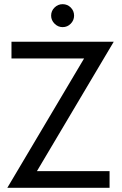

<svg xmlns="http://www.w3.org/2000/svg" viewBox="-20 -900 585 920"><path d="M35 -620H383L15 0H505V-80H157L525 -700H35ZM225 -825Q225 -803 241.5 -786.5Q258 -770 280 -770Q303 -770 319 -786.5Q335 -803 335 -825Q335 -848 319 -864Q303 -880 280 -880Q258 -880 241.5 -864Q225 -848 225 -825Z"/></svg>

Font: Glinicke Jost Regular
Style: Regular
Weight: 400
Version: Version 3.710